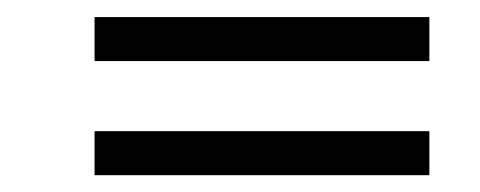

<svg xmlns="http://www.w3.org/2000/svg" viewBox="-20 -421 565 226"><path d="M91.3 -349.1V-400.9H485.4V-349.1ZM91.3 -214.8V-266.6H485.4V-214.8Z"/></svg>

Font: Elstob 8pt Medium
Style: Italic
Weight: 500
Italic angle: -20°
Designer: Peter S. Baker
Version: Version 1.015